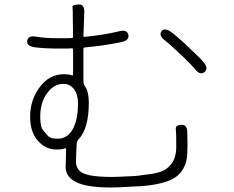

<svg xmlns="http://www.w3.org/2000/svg" viewBox="-20 -800 1040 854"><path d="M512 33Q493 34 474 34Q362 34 315 8Q272 -15 272 -57Q272 -75 273 -93L274 -137Q274 -142 269 -140Q256 -135 231 -135Q187 -135 155 -167Q114 -207 114 -280.5Q114 -354 155 -410Q198 -470 265 -470Q284 -470 300 -465Q305 -463 305 -468V-580Q305 -585 300 -585L277 -584Q259 -584 241 -584Q176 -584 133 -590Q97 -596 101 -619Q105 -643 141 -637Q179 -630 239 -630Q257 -630 275 -630L300 -631Q305 -631 305 -636L304 -707Q304 -763 302.5 -770.5Q301 -778 328 -780Q356 -783 355 -746L351 -640Q351 -635 356 -636Q447 -645 510 -661Q545 -670 551 -645Q556 -621 521 -613Q446 -597 357 -589Q351 -588 351 -582V-440Q351 -427 358 -416Q375 -392 375 -344Q375 -229 330 -181Q322 -172 321 -160L319 -115Q318 -97 318 -79Q318 -62 328 -47Q341 -28 378.5 -20.5Q416 -13 478 -13Q496 -13 514 -14L578 -17Q595 -18 612 -21L658 -27Q675 -30 691 -35Q719 -43 739 -67Q764 -96 764 -148Q764 -210 762 -226.5Q760 -243 787 -245Q813 -246 813 -210L814 -154Q814 -135 813 -116Q811 -66 782 -31Q755 1 695 15Q663 23 620 27Q602 29 584 29ZM237 -183Q284 -183 308 -234Q327 -276 327 -340Q327 -380 309 -403.5Q291 -427 262 -427Q220 -427 189.5 -385.5Q159 -344 159 -281Q159 -236 171 -222Q182 -208 194 -195Q204 -183 237 -183ZM889 -479Q869 -464 847 -493Q838 -505 793 -549Q780 -561 767 -573Q724 -613 714 -620Q685 -641 698 -660Q711 -679 741 -658Q758 -646 802 -606Q815 -594 828 -581Q873 -539 886 -523Q909 -495 889 -479Z"/></svg>

Font: Resource Han Rounded JP Light
Style: Regular
Weight: 300
Designer: Cyano Hao (round all glyphs); Ryoko NISHIZUKA 西塚涼子 (kana, bopomofo & ideographs); Paul D. Hunt (Latin, Greek & Cyrillic)
Foundry: Cyano Hao
Version: 0.990